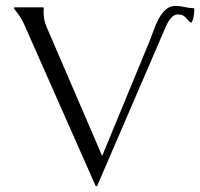

<svg xmlns="http://www.w3.org/2000/svg" viewBox="-20 -615 686 658"><path d="M588.9 -565.4Q579.6 -565.4 572.3 -559.3Q564.9 -553.2 559.3 -544.4Q553.7 -535.6 549.3 -525.9Q544.9 -516.1 542 -509.3L313 22L310.1 23.4L307.6 22L62.5 -532.2Q56.2 -546.4 47.4 -559.6Q38.6 -572.8 28.3 -585L27.8 -587.9L29.8 -589.8H127.4L129.4 -588.9L130.4 -586.4Q129.4 -582.5 129.4 -579.1Q129.4 -575.7 129.4 -571.8Q129.4 -558.6 132.3 -545.7Q135.3 -532.7 140.6 -520.5L330.1 -80.6L493.7 -476.6Q499.5 -491.2 506.6 -511.5Q513.7 -531.7 523.7 -550.3Q533.7 -568.8 547.6 -581.8Q561.5 -594.7 582 -594.7Q597.7 -594.7 613.3 -590.8Q628.9 -586.9 644.5 -586.9L646 -585Q646 -580.6 645.5 -573.7Q645 -566.9 643.8 -559.6Q642.6 -552.2 640.4 -546.1Q638.2 -540 635.3 -537.1Q627.9 -541 624 -545.9Q620.1 -550.8 616 -555.2Q611.8 -559.6 606 -562.5Q600.1 -565.4 588.9 -565.4Z"/></svg>

Font: CAT Linz
Style: Regular
Weight: 400
Designer: Peter Wiegel
Foundry: Peter Wiegel
Version: Version 1.08